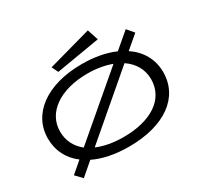

<svg xmlns="http://www.w3.org/2000/svg" viewBox="-171 -1023 1343 1286"><g transform="rotate(-30 500.0 -380.0)"><path d="M338 -660 676 -717 648 -802 314 -709ZM130 42 229 -43C301 -8 392 11 500 11C776 11 946 -114 946 -308C946 -406 900 -488 816 -545L916 -630L872 -682L752 -580C684 -610 599 -627 500 -627C224 -627 54 -495 54 -308C54 -214 94 -136 167 -81L82 -8ZM148 -308C148 -455 290 -553 500 -553C570 -553 632 -542 685 -522L232 -136C179 -178 148 -236 148 -308ZM500 -63C421 -63 352 -76 296 -100L751 -489C815 -446 852 -383 852 -308C852 -152 710 -63 500 -63Z"/></g></svg>

Font: Inconsolata UltraExpanded
Style: Regular
Weight: 400
Width: 9
Monospace: yes
Designer: Raph Levien, Cyreal, Brenton Simpson
Foundry: Raph Levien, Cyreal, Google
Version: Version 3.100